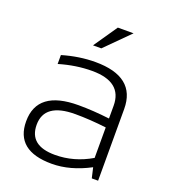

<svg xmlns="http://www.w3.org/2000/svg" viewBox="-129 -794 793 890"><g transform="rotate(20 267.5 -349.0)"><path d="M48.8 -145Q48.8 -297.9 252 -297.9Q323.7 -297.9 405.3 -288.1V-351.1Q405.3 -468.8 257.3 -468.8Q178.2 -468.8 95.2 -444.3V-488.3Q178.2 -512.7 257.3 -512.7Q456.5 -512.7 456.5 -353.5V0H425.3L413.6 -50.8Q317.4 0 227.1 0Q48.8 0 48.8 -145ZM252 -253.9Q100.1 -253.9 100.1 -146.5Q100.1 -43.9 227.1 -43.9Q320.8 -43.9 405.3 -93.8V-244.1Q323.7 -253.9 252 -253.9ZM299.8 -698.2H377.4L260.7 -581.5H219.7Z"/></g></svg>

Font: Voltera Light
Style: Light
Weight: 300
Designer: Bernd Montag
Version: Version 1.301